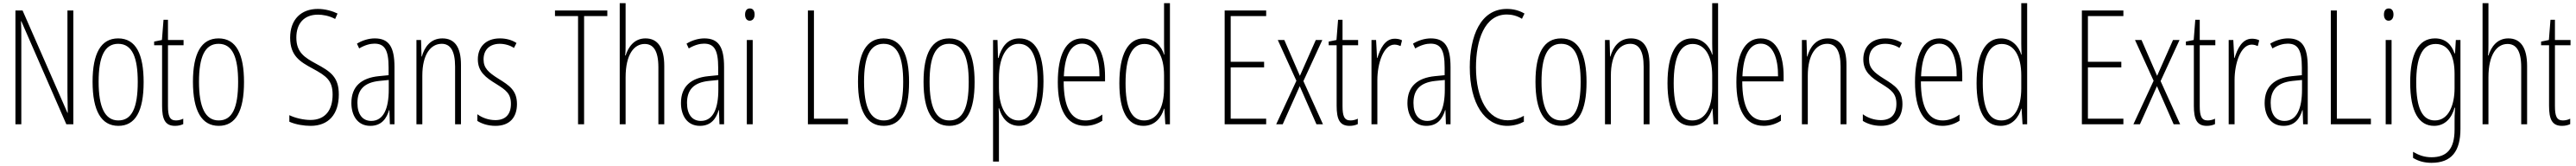

<svg xmlns="http://www.w3.org/2000/svg" viewBox="-20 -780 16194 1042"><path d="M441 0V-714H404V-202C404 -172 405 -120 406 -72H404L122 -714H77V0H114V-526C114 -579 114 -615 112 -647H114L397 0Z M883 -265C883 -437 836 -539 723 -539C614 -539 562 -444 562 -267C562 -84 617 10 724 10C831 10 883 -82 883 -265ZM600 -267C600 -421 636 -505 723 -505C813 -505 846 -416 846 -266C846 -101 808 -24 724 -24C639 -24 600 -108 600 -267Z M1086 -24C1046 -24 1036 -53 1036 -115V-496H1134V-529H1036V-656H1008L998 -529L949 -519V-496H999V-116C999 -33 1017 10 1080 10C1101 10 1117 6 1132 -1V-35C1121 -29 1103 -24 1086 -24Z M1514 -265C1514 -437 1467 -539 1354 -539C1245 -539 1193 -444 1193 -267C1193 -84 1248 10 1355 10C1462 10 1514 -82 1514 -265ZM1231 -267C1231 -421 1267 -505 1354 -505C1444 -505 1477 -416 1477 -266C1477 -101 1439 -24 1355 -24C1270 -24 1231 -108 1231 -267Z M2110 -187C2110 -297 2058 -331 1967 -380C1895 -419 1843 -451 1843 -544C1843 -632 1891 -688 1979 -688C2007 -688 2048 -682 2087 -661L2102 -695C2072 -710 2025 -724 1978 -724C1875 -724 1804 -660 1804 -543C1804 -429 1867 -392 1945 -350C2032 -303 2071 -275 2071 -186C2071 -90 2026 -27 1932 -27C1889 -27 1836 -39 1799 -57V-16C1839 2 1891 10 1933 10C2045 10 2110 -62 2110 -187Z M2336 -539C2299 -539 2258 -527 2224 -506L2238 -476C2275 -498 2308 -506 2334 -506C2397 -506 2423 -468 2423 -356V-308L2362 -302C2252 -291 2189 -238 2189 -133C2189 -59 2225 10 2308 10C2380 10 2411 -38 2426 -89H2428L2431 0H2460V-359C2460 -487 2424 -539 2336 -539ZM2364 -272 2424 -278V-218C2424 -100 2392 -21 2314 -21C2260 -21 2227 -61 2227 -134C2227 -218 2271 -262 2364 -272Z M2761 -539C2686 -539 2648 -483 2632 -425H2630L2627 -529H2598V0H2635V-305C2635 -439 2688 -505 2757 -505C2810 -505 2841 -463 2841 -362V0H2878V-373C2878 -488 2836 -539 2761 -539Z M3230 -127C3230 -213 3181 -244 3115 -285C3051 -325 3020 -352 3020 -407C3020 -470 3061 -505 3122 -505C3154 -505 3188 -495 3211 -479L3227 -510C3199 -529 3162 -539 3123 -539C3030 -539 2984 -481 2984 -408C2984 -329 3034 -293 3101 -252C3160 -215 3192 -193 3192 -128C3192 -63 3159 -26 3094 -26C3052 -26 3010 -41 2981 -63V-21C3006 -5 3045 10 3095 10C3184 10 3230 -43 3230 -127Z M3652 0V-679H3798V-714H3469V-679H3614V0Z M3913 -503V-760H3876V0H3913V-294C3913 -440 3967 -504 4033 -504C4085 -504 4119 -465 4119 -358V0H4156V-366C4156 -481 4115 -539 4038 -539C3966 -539 3930 -484 3913 -432H3910C3913 -455 3913 -472 3913 -503Z M4408 -539C4371 -539 4330 -527 4296 -506L4310 -476C4347 -498 4380 -506 4406 -506C4469 -506 4495 -468 4495 -356V-308L4434 -302C4324 -291 4261 -238 4261 -133C4261 -59 4297 10 4380 10C4452 10 4483 -38 4498 -89H4500L4503 0H4532V-359C4532 -487 4496 -539 4408 -539ZM4436 -272 4496 -278V-218C4496 -100 4464 -21 4386 -21C4332 -21 4299 -61 4299 -134C4299 -218 4343 -262 4436 -272Z M4694 -727C4672 -727 4664 -709 4664 -688C4664 -667 4674 -650 4693 -650C4712 -650 4724 -665 4724 -689C4724 -709 4716 -727 4694 -727ZM4712 -529H4675V0H4712Z M5059 0H5311V-35H5097V-714H5059Z M5695 -265C5695 -437 5648 -539 5535 -539C5426 -539 5374 -444 5374 -267C5374 -84 5429 10 5536 10C5643 10 5695 -82 5695 -265ZM5412 -267C5412 -421 5448 -505 5535 -505C5625 -505 5658 -416 5658 -266C5658 -101 5620 -24 5536 -24C5451 -24 5412 -108 5412 -267Z M6107 -265C6107 -437 6060 -539 5947 -539C5838 -539 5786 -444 5786 -267C5786 -84 5841 10 5948 10C6055 10 6107 -82 6107 -265ZM5824 -267C5824 -421 5860 -505 5947 -505C6037 -505 6070 -416 6070 -266C6070 -101 6032 -24 5948 -24C5863 -24 5824 -108 5824 -267Z M6388 -539C6311 -539 6276 -482 6257 -416H6254L6251 -529H6223V234H6260V-29C6260 -59 6259 -85 6258 -100H6261C6276 -46 6313 10 6387 10C6480 10 6540 -78 6540 -270C6540 -451 6487 -539 6388 -539ZM6384 -505C6466 -505 6503 -421 6503 -270C6503 -89 6450 -24 6383 -24C6310 -24 6260 -103 6260 -228V-291C6260 -416 6305 -505 6384 -505Z M6783 -539C6680 -539 6630 -433 6630 -264C6630 -97 6682 10 6802 10C6844 10 6880 -3 6910 -22V-61C6874 -36 6840 -24 6804 -24C6712 -24 6667 -109 6667 -269H6927V-303C6927 -425 6889 -539 6783 -539ZM6783 -506C6861 -506 6893 -412 6892 -301H6668C6674 -439 6716 -506 6783 -506Z M7168 10C7243 10 7282 -45 7298 -98H7300L7306 0H7335V-760H7298V-506C7298 -484 7299 -463 7300 -437H7298C7283 -487 7240 -539 7170 -539C7073 -539 7017 -441 7017 -258C7017 -83 7068 10 7168 10ZM7173 -24C7090 -24 7056 -109 7056 -258C7056 -420 7096 -504 7175 -504C7253 -504 7298 -428 7298 -307V-226C7298 -102 7253 -24 7173 -24Z M7940 0V-35H7717V-357H7927V-392H7717V-679H7940V-714H7679V0Z M8130 -273 8003 0H8044L8151 -239L8256 0H8297L8174 -271L8293 -529H8252L8152 -304L8054 -529H8013Z M8470 -24C8430 -24 8420 -53 8420 -115V-496H8518V-529H8420V-656H8392L8382 -529L8333 -519V-496H8383V-116C8383 -33 8401 10 8464 10C8485 10 8501 6 8516 -1V-35C8505 -29 8487 -24 8470 -24Z M8748 -537C8685 -537 8656 -471 8639 -416H8637L8631 -529H8602V0H8639V-278C8639 -381 8677 -500 8747 -500C8761 -500 8776 -495 8785 -491L8794 -527C8779 -535 8762 -537 8748 -537Z M8975 -539C8938 -539 8897 -527 8863 -506L8877 -476C8914 -498 8947 -506 8973 -506C9036 -506 9062 -468 9062 -356V-308L9001 -302C8891 -291 8828 -238 8828 -133C8828 -59 8864 10 8947 10C9019 10 9050 -38 9065 -89H9067L9070 0H9099V-359C9099 -487 9063 -539 8975 -539ZM9003 -272 9063 -278V-218C9063 -100 9031 -21 8953 -21C8899 -21 8866 -61 8866 -134C8866 -218 8910 -262 9003 -272Z M9453 -689C9482 -689 9516 -682 9548 -662L9564 -695C9529 -715 9493 -724 9453 -724C9286 -724 9220 -551 9220 -358C9220 -130 9313 10 9456 10C9495 10 9533 -1 9560 -16V-53C9537 -40 9502 -25 9458 -25C9336 -25 9259 -158 9259 -357C9259 -526 9312 -689 9453 -689Z M9954 -265C9954 -437 9907 -539 9794 -539C9685 -539 9633 -444 9633 -267C9633 -84 9688 10 9795 10C9902 10 9954 -82 9954 -265ZM9671 -267C9671 -421 9707 -505 9794 -505C9884 -505 9917 -416 9917 -266C9917 -101 9879 -24 9795 -24C9710 -24 9671 -108 9671 -267Z M10233 -539C10158 -539 10120 -483 10104 -425H10102L10099 -529H10070V0H10107V-305C10107 -439 10160 -505 10229 -505C10282 -505 10313 -463 10313 -362V0H10350V-373C10350 -488 10308 -539 10233 -539Z M10614 10C10689 10 10728 -45 10744 -98H10746L10752 0H10781V-760H10744V-506C10744 -484 10745 -463 10746 -437H10744C10729 -487 10686 -539 10616 -539C10519 -539 10463 -441 10463 -258C10463 -83 10514 10 10614 10ZM10619 -24C10536 -24 10502 -109 10502 -258C10502 -420 10542 -504 10621 -504C10699 -504 10744 -428 10744 -307V-226C10744 -102 10699 -24 10619 -24Z M11049 -539C10946 -539 10896 -433 10896 -264C10896 -97 10948 10 11068 10C11110 10 11146 -3 11176 -22V-61C11140 -36 11106 -24 11070 -24C10978 -24 10933 -109 10933 -269H11193V-303C11193 -425 11155 -539 11049 -539ZM11049 -506C11127 -506 11159 -412 11158 -301H10934C10940 -439 10982 -506 11049 -506Z M11471 -539C11396 -539 11358 -483 11342 -425H11340L11337 -529H11308V0H11345V-305C11345 -439 11398 -505 11467 -505C11520 -505 11551 -463 11551 -362V0H11588V-373C11588 -488 11546 -539 11471 -539Z M11940 -127C11940 -213 11891 -244 11825 -285C11761 -325 11730 -352 11730 -407C11730 -470 11771 -505 11832 -505C11864 -505 11898 -495 11921 -479L11937 -510C11909 -529 11872 -539 11833 -539C11740 -539 11694 -481 11694 -408C11694 -329 11744 -293 11811 -252C11870 -215 11902 -193 11902 -128C11902 -63 11869 -26 11804 -26C11762 -26 11720 -41 11691 -63V-21C11716 -5 11755 10 11805 10C11894 10 11940 -43 11940 -127Z M12172 -539C12069 -539 12019 -433 12019 -264C12019 -97 12071 10 12191 10C12233 10 12269 -3 12299 -22V-61C12263 -36 12229 -24 12193 -24C12101 -24 12056 -109 12056 -269H12316V-303C12316 -425 12278 -539 12172 -539ZM12172 -506C12250 -506 12282 -412 12281 -301H12057C12063 -439 12105 -506 12172 -506Z M12557 10C12632 10 12671 -45 12687 -98H12689L12695 0H12724V-760H12687V-506C12687 -484 12688 -463 12689 -437H12687C12672 -487 12629 -539 12559 -539C12462 -539 12406 -441 12406 -258C12406 -83 12457 10 12557 10ZM12562 -24C12479 -24 12445 -109 12445 -258C12445 -420 12485 -504 12564 -504C12642 -504 12687 -428 12687 -307V-226C12687 -102 12642 -24 12562 -24Z M13329 0V-35H13106V-357H13316V-392H13106V-679H13329V-714H13068V0Z M13519 -273 13392 0H13433L13540 -239L13645 0H13686L13563 -271L13682 -529H13641L13541 -304L13443 -529H13402Z M13859 -24C13819 -24 13809 -53 13809 -115V-496H13907V-529H13809V-656H13781L13771 -529L13722 -519V-496H13772V-116C13772 -33 13790 10 13853 10C13874 10 13890 6 13905 -1V-35C13894 -29 13876 -24 13859 -24Z M14137 -537C14074 -537 14045 -471 14028 -416H14026L14020 -529H13991V0H14028V-278C14028 -381 14066 -500 14136 -500C14150 -500 14165 -495 14174 -491L14183 -527C14168 -535 14151 -537 14137 -537Z M14364 -539C14327 -539 14286 -527 14252 -506L14266 -476C14303 -498 14336 -506 14362 -506C14425 -506 14451 -468 14451 -356V-308L14390 -302C14280 -291 14217 -238 14217 -133C14217 -59 14253 10 14336 10C14408 10 14439 -38 14454 -89H14456L14459 0H14488V-359C14488 -487 14452 -539 14364 -539ZM14392 -272 14452 -278V-218C14452 -100 14420 -21 14342 -21C14288 -21 14255 -61 14255 -134C14255 -218 14299 -262 14392 -272Z M14633 0H14885V-35H14671V-714H14633Z M14997 -727C14975 -727 14967 -709 14967 -688C14967 -667 14977 -650 14996 -650C15015 -650 15027 -665 15027 -689C15027 -709 15019 -727 14997 -727ZM15015 -529H14978V0H15015Z M15288 -539C15181 -539 15132 -437 15132 -263C15132 -78 15187 10 15282 10C15350 10 15393 -38 15411 -104H15414C15411 -65 15411 -37 15411 -8V33C15411 156 15362 207 15266 207C15222 207 15188 195 15150 173V211C15184 232 15222 242 15266 242C15392 242 15448 169 15448 29V-529H15419L15414 -445H15411C15393 -496 15358 -539 15288 -539ZM15292 -504C15377 -504 15411 -423 15411 -317V-226C15411 -125 15376 -24 15287 -24C15209 -24 15170 -99 15170 -263C15170 -409 15203 -504 15292 -504Z M15624 -503V-760H15587V0H15624V-294C15624 -440 15678 -504 15744 -504C15796 -504 15830 -465 15830 -358V0H15867V-366C15867 -481 15826 -539 15749 -539C15677 -539 15641 -484 15624 -432H15621C15624 -455 15624 -472 15624 -503Z M16092 -24C16052 -24 16042 -53 16042 -115V-496H16140V-529H16042V-656H16014L16004 -529L15955 -519V-496H16005V-116C16005 -33 16023 10 16086 10C16107 10 16123 6 16138 -1V-35C16127 -29 16109 -24 16092 -24Z"/></svg>

Font: Noto Sans Thai Looped ExtraCondensed ExtraLight
Style: Regular
Weight: 200
Width: 2
Designer: Sasikarn Vongin, Ben Mitchell
Foundry: The Fontpad Ltd
Version: Version 1.001